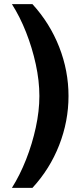

<svg xmlns="http://www.w3.org/2000/svg" viewBox="-20 -757 411 936"><path d="M138 -737Q223 -644 268.5 -528Q314 -412 314 -289Q314 -166 268.5 -49.5Q223 67 138 159H38Q77 97 107 21Q137 -55 154.5 -135.5Q172 -216 172 -289Q172 -363 154.5 -443.5Q137 -524 107 -600Q77 -676 38 -737Z"/></svg>

Font: Archivo SemiCondensed ExtraBold
Style: Regular
Weight: 800
Width: 4
Designer: Hector Gatti
Foundry: Omnibus-Type
Version: Version 2.001